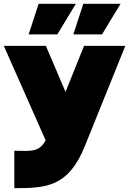

<svg xmlns="http://www.w3.org/2000/svg" viewBox="-35 -787 676 1005"><path d="M40 2V198C208 198 323 191 409 -22L621 -547H405L308 -306L205 -547H-15L204 -52C177 -3 145 3 94 3C78 3 60 2 40 2ZM349 -607H499L596 -767H401ZM115 -607H265L362 -767H167Z"/></svg>

Font: Chess Sans Black
Style: Regular
Weight: 900
Designer: Wolf Bōese
Foundry: Wolf Bōese
Version: Version 7.223;Glyphs 3.3 (3306)